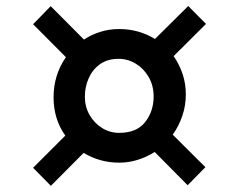

<svg xmlns="http://www.w3.org/2000/svg" viewBox="-20 -696 794 638"><path d="M197 -245.5Q158 -300 158 -372.5Q158 -447 199 -506L90 -615.5L148.5 -675.5L259 -564.5Q284 -581 313.5 -590.2Q343 -599.5 376 -599.5Q441 -599.5 495 -566.5L605.5 -676L664.5 -616.5L557 -509.5Q575.5 -483 586.5 -450.8Q597.5 -418.5 597.5 -382.5Q597.5 -345 585.8 -310.8Q574 -276.5 554 -248.5L662.5 -140.5L603.5 -80.5L494 -191Q468 -174.5 438 -165Q408 -155.5 376 -155.5Q343 -155.5 313.2 -164Q283.5 -172.5 258 -188L149 -78.5L90 -138.5ZM376 -254.5Q434 -254.5 462.2 -290.2Q490.5 -326 490.5 -375.5Q490.5 -411.5 474.2 -439.8Q458 -468 431.5 -484.2Q405 -500.5 374 -500.5Q337.5 -500.5 312.5 -482.8Q287.5 -465 274.8 -436.2Q262 -407.5 262 -374.5Q262 -341.5 277.5 -314.2Q293 -287 319 -270.8Q345 -254.5 376 -254.5Z"/></svg>

Font: Merriweather
Style: Bold
Weight: 700
Designer: Eben Sorkin
Foundry: Eben Sorkin
Version: Version 2.100; ttfautohint (v1.7.19-72a1) -l 8 -r 50 -G 200 